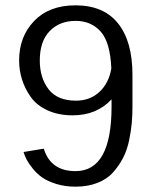

<svg xmlns="http://www.w3.org/2000/svg" viewBox="-20 -685 590 720"><path d="M476.7 -405V-285Q476.7 -253.3 474.2 -224.2Q471.7 -195 464.2 -158.8Q456.7 -122.5 441.7 -93.3Q426.7 -64.2 404.2 -38.8Q381.7 -13.3 345.4 0.8Q309.2 15 263.3 15Q223.3 15 190.4 4.6Q157.5 -5.8 137.5 -20Q117.5 -34.2 102.1 -53.8Q86.7 -73.3 79.6 -87.1Q72.5 -100.8 68.3 -115L144.2 -127.5Q170 -43.3 263.3 -43.3Q398.3 -43.3 398.3 -285V-312.5Q342.5 -252.5 252.5 -252.5Q199.2 -252.5 158.3 -271.2Q117.5 -290 95.4 -321.2Q73.3 -352.5 62.5 -387.1Q51.7 -421.7 51.7 -458.3Q51.7 -547.5 107.9 -606.2Q164.2 -665 263.3 -665Q368.3 -665 422.5 -597.5Q476.7 -530 476.7 -405ZM397.5 -428.3Q393.3 -526.7 357.5 -566.7Q321.7 -606.7 263.3 -606.7Q203.3 -606.7 166.2 -568.3Q129.2 -530 129.2 -458.3Q129.2 -393.3 162.1 -350.4Q195 -307.5 265 -307.5Q317.5 -307.5 352.9 -340.4Q388.3 -373.3 397.5 -428.3Z"/></svg>

Font: Boon
Style: Regular
Weight: 400
Designer: Sungsit Sawaiwan
Foundry: FontUni
Version: Version 3.0